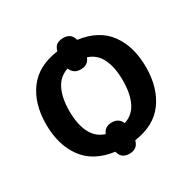

<svg xmlns="http://www.w3.org/2000/svg" viewBox="-176 -934 1175 1172"><g transform="rotate(-30 411.5 -348.5)"><path d="M413.1 59.1Q384.8 59.1 366.9 46.4Q349.1 33.7 342.3 4.9Q198.7 -14.6 129.2 -109.9Q59.6 -205.1 59.6 -350.6Q59.6 -495.1 129.2 -589.4Q198.7 -683.6 342.3 -703.1Q349.1 -731.9 366.9 -743.9Q384.8 -755.9 413.1 -755.9Q439.5 -755.9 456.8 -743.9Q474.1 -731.9 481.9 -703.1Q625 -683.6 693.8 -589.4Q762.7 -495.1 762.7 -349.6Q762.7 -205.1 693.8 -110.1Q625 -15.1 482.4 4.9Q475.1 33.2 457.3 46.1Q439.5 59.1 413.1 59.1ZM345.2 -117.7Q361.8 -161.1 411.6 -161.1Q461.4 -161.1 479 -117.7Q541.5 -137.2 570.6 -197.5Q599.6 -257.8 599.6 -349.6Q599.6 -441.4 570.8 -501.5Q542 -561.5 480 -581.1Q463.9 -535.6 411.6 -535.6Q361.3 -535.6 343.8 -580.6Q281.7 -561 252.4 -501.2Q223.1 -441.4 223.1 -349.6Q223.1 -257.8 252.9 -197.5Q282.7 -137.2 345.2 -117.7Z"/></g></svg>

Font: Lunasima
Style: Bold
Weight: 700
Designer: The DocRepair Project, Monotype Design Team
Foundry: Google
Version: Version 2.009